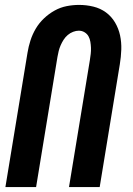

<svg xmlns="http://www.w3.org/2000/svg" viewBox="-20 -762 540 782"><path d="M2 0 92 -547Q96 -572 104 -597Q112 -622 125.5 -645Q139 -668 159 -687Q179 -706 202.5 -719Q226 -732 251.5 -737Q277 -742 302 -742Q332 -742 360.5 -735Q389 -728 411.5 -711.5Q434 -695 448.5 -670.5Q463 -646 469 -618Q475 -590 474 -560Q473 -530 468 -500L386 0H261L346 -517Q348 -530 349.5 -542.5Q351 -555 350.5 -567.5Q350 -580 348 -592Q346 -604 340.5 -614Q335 -624 324.5 -630.5Q314 -637 301 -637Q290 -637 278 -632.5Q266 -628 256 -619.5Q246 -611 239 -600Q232 -589 227 -577.5Q222 -566 219 -554Q216 -542 214 -530L127 0Z"/></svg>

Font: Iosevka Term Curly XBd Obl
Style: Regular
Weight: 800
Italic angle: -9°
Designer: Belleve Invis
Foundry: Belleve Invis
Version: Version 32.3.0